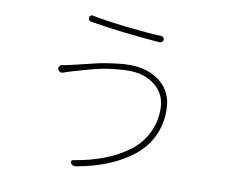

<svg xmlns="http://www.w3.org/2000/svg" viewBox="-83 -858 1167 988"><g transform="rotate(10 500.0 -364.0)"><path d="M751 -339.8Q751 -415 696.3 -460.4Q641.6 -505.9 556.6 -505.9Q528.3 -505.9 498 -502.9Q467.8 -500 446.8 -497.1Q425.8 -494.1 395.5 -486.8Q365.2 -479.5 352.5 -476.1Q339.8 -472.7 309.6 -463.9Q279.3 -455.1 275.4 -454.1Q247.1 -446.3 224.6 -437.5Q215.8 -434.6 208 -438.5Q200.2 -442.4 197.3 -451.2Q196.3 -454.1 196.3 -457Q196.3 -461.9 199.2 -465.8Q204.1 -473.6 212.9 -474.6Q232.4 -477.5 264.6 -485.4Q267.6 -485.4 319.8 -498.5Q372.1 -511.7 397.5 -517.1Q422.9 -522.5 470.7 -529.3Q518.6 -536.1 556.6 -536.1Q654.3 -536.1 718.3 -483.9Q782.2 -431.6 782.2 -338.9Q782.2 -261.7 751.5 -199.2Q720.7 -136.7 664.1 -92.8Q607.4 -48.8 535.6 -19.5Q463.9 9.8 375 25.4Q372.1 26.4 368.2 26.4Q355.5 26.4 345.7 14.6Q342.8 9.8 344.7 3.9Q346.7 -2 352.5 -2.9Q439.5 -16.6 510.7 -43.9Q582 -71.3 636.7 -111.8Q691.4 -152.3 721.2 -210.9Q751 -269.5 751 -339.8ZM320.3 -720.7Q313.5 -722.7 309.6 -727.5Q306.6 -732.4 306.6 -737.3Q306.6 -746.1 313.5 -751Q318.4 -753.9 323.2 -753.9Q324.2 -753.9 326.2 -752.9Q397.5 -738.3 507.3 -726.1Q617.2 -713.9 690.4 -710.9Q697.3 -710 701.2 -705.1Q705.1 -701.2 705.1 -696.3Q705.1 -687.5 698.2 -681.6Q693.4 -677.7 686.5 -677.7Q686.5 -677.7 685.5 -677.7Q484.4 -693.4 320.3 -720.7Z"/></g></svg>

Font: Gen Jyuu Gothic ExtraLight
Style: Regular
Weight: 100
Designer: [Source Han Sans]
Ryoko NISHIZUKA  (kana & ideographs); Paul D. Hunt (Latin, Greek & Cyrillic); Wenlong ZHANG  (bopomofo
Version: Version 1.002.20150607